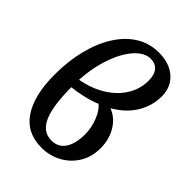

<svg xmlns="http://www.w3.org/2000/svg" viewBox="-228 -892 1016 1016"><g transform="rotate(45 280.5 -384.0)"><path d="M269 14Q158 14 101.5 -70.5Q45 -155 45 -309Q45 -410 66.5 -496Q88 -582 128.5 -646.5Q169 -711 226 -746.5Q283 -782 353 -782Q433 -782 480.5 -740Q528 -698 528 -628Q528 -557 490 -495Q452 -433 380 -392Q432 -372 462.5 -321.5Q493 -271 493 -205Q493 -140 462.5 -90.5Q432 -41 381 -13.5Q330 14 269 14ZM156 -381Q237 -396 296 -433Q355 -470 387.5 -523Q420 -576 420 -638Q420 -682 400.5 -705Q381 -728 346 -728Q311 -728 278.5 -701Q246 -674 220 -626.5Q194 -579 177 -516Q160 -453 156 -381ZM280 -50Q330 -50 356.5 -89.5Q383 -129 383 -199Q383 -248 364.5 -295Q346 -342 319 -364Q288 -350 241 -339Q194 -328 155 -324Q155 -185 185 -117.5Q215 -50 280 -50Z"/></g></svg>

Font: Literata 12pt Medium
Style: Italic
Weight: 500
Italic angle: -2°
Designer: Latin by Veronika Burian and Jose Scaglione. Greek by Irene Vlachou. Cyrillic by Vera Evstafieva
Foundry: TypeTogether
Version: Version 3.002